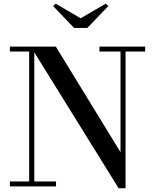

<svg xmlns="http://www.w3.org/2000/svg" viewBox="-20 -1000 832 1030"><path d="M164 -750V-26.5H280.5V0H33V-26.5H136.5V-723.5H33V-750ZM759 -750V-723.5H653.5V10H616.5L145 -750H279.5L626.5 -183.5V-723.5H513.5V-750ZM377.5 -850 265 -967.5 278.5 -980.5 412.5 -902 547.5 -980.5 561 -967.5 448.5 -850Z"/></svg>

Font: Bodoni Moda 9pt Medium
Style: Regular
Weight: 500
Designer: Owen Earl
Foundry: indestructible type
Version: Version 2.005